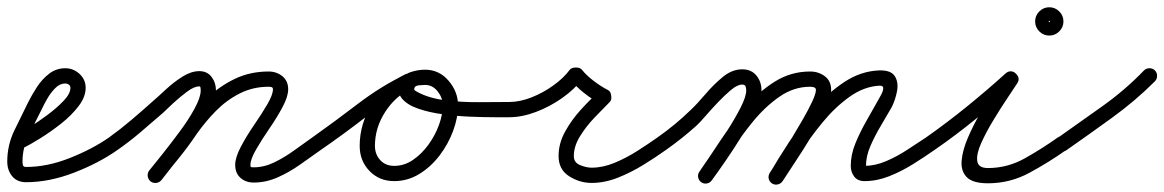

<svg xmlns="http://www.w3.org/2000/svg" viewBox="-30 -473 3208 529"><path d="M32 -64Q25 -59 16.5 -62Q8 -65 4 -72Q0 -80 2.5 -88.5Q5 -97 13 -101Q26 -108 50.5 -122.5Q75 -137 101 -156.5Q127 -176 145.5 -195.5Q164 -215 164 -231Q164 -237 159.5 -240Q155 -243 150 -243Q135 -243 122.5 -230.5Q110 -218 100.5 -201.5Q91 -185 86 -174Q86 -174 86 -174Q86 -174 86 -174Q69 -140 50.5 -103.5Q32 -67 32 -28Q32 -21 33.5 -17Q35 -13 42 -13Q100 -13 162 -37.5Q224 -62 270 -94Q270 -94 270 -94Q270 -94 270 -94Q277 -99 285.5 -97.5Q294 -96 299 -89Q304 -82 302.5 -73.5Q301 -65 294 -60Q243 -24 174.5 2.5Q106 29 42 29Q17 29 3.5 12.5Q-10 -4 -10 -28Q-10 -73 9.5 -113.5Q29 -154 48 -192Q48 -192 48 -192Q48 -192 48 -192Q58 -212 72 -233.5Q86 -255 105.5 -270Q125 -285 150 -285Q172 -285 189 -269.5Q206 -254 206 -231Q206 -206 186.5 -180.5Q167 -155 138.5 -132.5Q110 -110 81 -92Q52 -74 32 -64Q32 -64 32 -64Q32 -64 32 -64Z M265 -65Q260 -72 261.5 -80.5Q263 -89 270 -94Q302 -117 332 -142.5Q362 -168 391 -194Q406 -207 427.5 -227Q449 -247 473 -262Q497 -277 519 -277Q541 -277 553 -261Q565 -245 565 -224Q565 -199 548 -165Q531 -131 506 -96Q481 -61 456 -29.5Q431 2 415 23Q415 23 415 23Q415 23 415 23Q409 30 400.5 31Q392 32 385 27Q378 21 377 12.5Q376 4 381 -3Q395 -20 418 -49Q441 -78 465.5 -111Q490 -144 506.5 -174.5Q523 -205 523 -224Q523 -227 522.5 -231Q522 -235 519 -235Q505 -235 485.5 -220.5Q466 -206 447 -188.5Q428 -171 419 -162Q389 -136 358 -109.5Q327 -83 294 -60Q287 -55 278.5 -56.5Q270 -58 265 -65ZM414 23Q409 30 400.5 31Q392 32 385 26Q378 21 377 12.5Q376 4 382 -3Q406 -34 430.5 -64.5Q455 -95 478 -128Q505 -168 539.5 -201.5Q574 -235 616.5 -255.5Q659 -276 710 -276Q732 -276 748 -263Q764 -250 764 -227Q764 -207 748.5 -178Q733 -149 712 -118.5Q691 -88 675.5 -61Q660 -34 660 -19Q660 -13 661.5 -12.5Q663 -12 669 -12Q698 -12 726.5 -26Q755 -40 781 -59Q807 -78 830 -94Q837 -99 845.5 -97.5Q854 -96 859 -89Q864 -82 862.5 -73.5Q861 -65 854 -60Q827 -41 797.5 -20Q768 1 735.5 15.5Q703 30 669 30Q647 30 632.5 17Q618 4 618 -19Q618 -39 633.5 -68.5Q649 -98 670 -128.5Q691 -159 706.5 -185.5Q722 -212 722 -227Q722 -232 718 -233Q714 -234 710 -234Q667 -234 630.5 -215.5Q594 -197 565 -167.5Q536 -138 512 -104Q490 -71 464.5 -39.5Q439 -8 414 23Q414 23 414 23Q414 23 414 23Z M825 -65Q820 -72 821.5 -80.5Q823 -89 830 -94Q892 -138 955.5 -186.5Q1019 -235 1087 -268Q1087 -268 1087 -268Q1087 -268 1087 -268Q1095 -272 1103 -269.5Q1111 -267 1115 -259Q1119 -251 1116 -242.5Q1113 -234 1106 -231Q1039 -198 977 -150Q915 -102 854 -60Q847 -55 838.5 -56.5Q830 -58 825 -65ZM1088 -269Q1095 -272 1103.5 -269Q1112 -266 1115 -258Q1119 -250 1116 -242Q1113 -234 1105 -230Q1060 -209 1031.5 -165Q1003 -121 1003 -71Q1003 -48 1017.5 -32Q1032 -16 1056 -16Q1084 -16 1108 -32.5Q1132 -49 1150.5 -74.5Q1169 -100 1179.5 -129Q1190 -158 1190 -183Q1190 -203 1176 -221Q1162 -239 1141 -239Q1136 -239 1125 -238Q1114 -237 1112 -231Q1112 -231 1112 -231Q1112 -231 1112 -231Q1110 -226 1113.5 -223.5Q1117 -221 1121 -219Q1153 -202 1198.5 -196.5Q1244 -191 1291 -191.5Q1338 -192 1373 -192Q1373 -192 1373 -192Q1373 -192 1373 -192Q1382 -192 1388 -186Q1394 -180 1394 -171Q1394 -162 1388 -156Q1382 -150 1373 -150Q1361 -150 1332 -150Q1303 -150 1266 -151.5Q1229 -153 1191 -158Q1153 -163 1122.5 -173.5Q1092 -184 1077.5 -201.5Q1063 -219 1072 -245Q1072 -245 1072 -245Q1072 -245 1072 -245Q1080 -267 1100.5 -274Q1121 -281 1141 -281Q1180 -281 1206 -250.5Q1232 -220 1232 -183Q1232 -149 1218.5 -112.5Q1205 -76 1181 -44.5Q1157 -13 1125 6.5Q1093 26 1056 26Q1015 26 988 -2Q961 -30 961 -71Q961 -133 996 -187.5Q1031 -242 1088 -269Q1088 -269 1088 -269Q1088 -269 1088 -269Z M1352 -171Q1352 -180 1358 -186Q1364 -192 1373 -192Q1402 -192 1434 -204.5Q1466 -217 1494.5 -237.5Q1523 -258 1540 -281Q1545 -287 1557 -287Q1569 -287 1574 -280Q1586 -265 1606.5 -249.5Q1627 -234 1645 -225Q1653 -221 1654 -209Q1656 -197 1649 -191Q1631 -173 1608 -149Q1585 -125 1568 -97.5Q1551 -70 1551 -43Q1551 -25 1568.5 -18Q1586 -11 1600 -11Q1631 -11 1663.5 -24.5Q1696 -38 1726.5 -57.5Q1757 -77 1781 -94Q1788 -99 1796.5 -97.5Q1805 -96 1810 -89Q1815 -82 1813.5 -73.5Q1812 -65 1805 -60Q1777 -40 1743 -19Q1709 2 1672.5 16.5Q1636 31 1600 31Q1567 31 1538 12.5Q1509 -6 1509 -43Q1509 -78 1527 -110.5Q1545 -143 1571 -171.5Q1597 -200 1621 -221Q1624 -225 1626.5 -219Q1629 -213 1630 -205Q1632 -198 1631 -191.5Q1630 -185 1625 -187Q1603 -198 1579 -217Q1555 -236 1540 -256Q1538 -259 1543.5 -260.5Q1549 -262 1557 -262Q1565 -262 1570.5 -260.5Q1576 -259 1574 -255Q1553 -227 1519 -203Q1485 -179 1446.5 -164.5Q1408 -150 1373 -150Q1364 -150 1358 -156Q1352 -162 1352 -171Z M1776 -65Q1771 -72 1772.5 -80.5Q1774 -89 1781 -94Q1831 -129 1873 -170Q1891 -187 1913.5 -213.5Q1936 -240 1961.5 -261Q1987 -282 2015 -282Q2040 -282 2054 -265Q2068 -248 2068 -224Q2068 -202 2052 -168Q2036 -134 2013 -97Q1990 -60 1967.5 -27.5Q1945 5 1931 24Q1931 24 1931 24Q1931 24 1931 24Q1926 31 1917.5 32.5Q1909 34 1902 29Q1895 24 1893.5 15.5Q1892 7 1897 0Q1907 -15 1928 -45Q1949 -75 1972 -110.5Q1995 -146 2010.5 -176.5Q2026 -207 2026 -224Q2026 -231 2024 -235.5Q2022 -240 2015 -240Q2002 -240 1984.5 -225.5Q1967 -211 1948 -191Q1929 -171 1913 -152.5Q1897 -134 1888 -126Q1849 -91 1805 -60Q1798 -55 1789.5 -56.5Q1781 -58 1776 -65ZM1931 24Q1926 31 1917.5 32.5Q1909 34 1902 29Q1895 24 1893.5 15.5Q1892 7 1897 0Q1924 -39 1955 -86Q1986 -133 2023 -176.5Q2060 -220 2104.5 -248Q2149 -276 2202 -276Q2225 -276 2242.5 -263Q2260 -250 2260 -225Q2260 -204 2244.5 -170Q2229 -136 2206 -98Q2183 -60 2161 -27Q2139 6 2127 25Q2127 25 2127 25Q2127 25 2127 25Q2122 33 2113.5 34.5Q2105 36 2098 32Q2090 27 2088.5 18.5Q2087 10 2091 3Q2099 -9 2114 -32Q2129 -55 2146.5 -84Q2164 -113 2180.5 -141.5Q2197 -170 2207.5 -192.5Q2218 -215 2218 -225Q2218 -231 2212.5 -232.5Q2207 -234 2202 -234Q2157 -234 2117.5 -206.5Q2078 -179 2044.5 -138Q2011 -97 1983 -53Q1955 -9 1931 24Q1931 24 1931 24Q1931 24 1931 24ZM2098 33Q2090 28 2088 19.5Q2086 11 2091 4Q2113 -34 2144 -81.5Q2175 -129 2213.5 -173.5Q2252 -218 2297 -247.5Q2342 -277 2392 -279Q2425 -280 2435.5 -263Q2446 -246 2441.5 -222Q2437 -198 2427 -178Q2414 -155 2397.5 -127.5Q2381 -100 2368.5 -71.5Q2356 -43 2356 -16Q2356 -12 2356 -12.5Q2356 -13 2355 -14Q2353 -16 2352 -16Q2381 -16 2411.5 -29Q2442 -42 2470 -60.5Q2498 -79 2521 -94Q2528 -99 2536.5 -97.5Q2545 -96 2550 -89Q2555 -82 2553.5 -73.5Q2552 -65 2545 -60Q2518 -41 2486 -21Q2454 -1 2420 12.5Q2386 26 2352 26Q2333 26 2323.5 13.5Q2314 1 2314 -16Q2314 -47 2327 -78.5Q2340 -110 2357.5 -140.5Q2375 -171 2390 -198Q2393 -203 2398 -212.5Q2403 -222 2403.5 -229.5Q2404 -237 2394 -237Q2351 -235 2311 -206.5Q2271 -178 2236.5 -136Q2202 -94 2174 -50.5Q2146 -7 2127 25Q2122 33 2113.5 35Q2105 37 2098 33Z M2545 -60Q2538 -55 2529.5 -56.5Q2521 -58 2516 -65Q2511 -72 2512.5 -80.5Q2514 -89 2521 -94Q2578 -134 2633.5 -179Q2689 -224 2741 -271Q2748 -277 2755.5 -276.5Q2763 -276 2768 -271Q2774 -266 2776 -259Q2778 -252 2773 -244Q2764 -230 2745.5 -202.5Q2727 -175 2707 -142Q2687 -109 2673.5 -79Q2660 -49 2662.5 -29.5Q2665 -10 2692 -10Q2746 -10 2794 -37Q2842 -64 2884 -94Q2884 -94 2884 -94Q2884 -94 2884 -94Q2891 -99 2899.5 -97.5Q2908 -96 2913 -89Q2918 -82 2916.5 -73.5Q2915 -65 2908 -60Q2860 -26 2806.5 3Q2753 32 2692 32Q2650 32 2633.5 15Q2617 -2 2619.5 -30.5Q2622 -59 2636.5 -93Q2651 -127 2670.5 -160.5Q2690 -194 2708.5 -222Q2727 -250 2737 -266Q2742 -274 2750 -273Q2758 -272 2764 -266Q2771 -261 2773.5 -253Q2776 -245 2769 -239Q2716 -192 2659.5 -146Q2603 -100 2545 -60Q2545 -60 2545 -60Q2545 -60 2545 -60ZM2858 -414Q2858 -415 2860 -413Q2862 -411 2861 -411Q2860 -411 2862 -413Q2864 -415 2864 -414Q2864 -413 2862 -415Q2860 -417 2861 -417Q2862 -417 2860 -415Q2858 -413 2858 -414ZM2822 -414Q2822 -430 2833.5 -441.5Q2845 -453 2861 -453Q2877 -453 2888.5 -441.5Q2900 -430 2900 -414Q2900 -398 2888.5 -386.5Q2877 -375 2861 -375Q2845 -375 2833.5 -386.5Q2822 -398 2822 -414Z M2879 -63Q2874 -71 2875.5 -79.5Q2877 -88 2884 -93Q2945 -136 3007.5 -180.5Q3070 -225 3122 -279Q3122 -279 3122 -279Q3122 -279 3122 -279Q3128 -285 3137 -285Q3146 -285 3152 -279Q3158 -273 3158 -264Q3158 -255 3152 -249Q3098 -195 3034.5 -149Q2971 -103 2908 -59Q2901 -54 2892.5 -55Q2884 -56 2879 -63Z"/></svg>

Font: FRB American Cursive Medium
Style: Italic
Weight: 500
Italic angle: -25°
Version: Version 2.0;Modular Font Editor K font №1